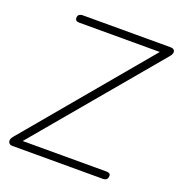

<svg xmlns="http://www.w3.org/2000/svg" viewBox="-128 -814 866 922"><g transform="rotate(20 305.0 -352.5)"><path d="M500 0H34Q27 0 22 -3.5Q17 -7 15 -13Q13 -19 15 -26.5Q17 -34 24 -42L566 -689V-666H134Q124 -666 119 -670.5Q114 -675 114 -682Q114 -695 121.5 -700Q129 -705 137 -705H588Q597 -705 602.5 -701.5Q608 -698 609.5 -692Q611 -686 608 -678.5Q605 -671 598 -663L55 -16V-39H502Q512 -39 517.5 -35.5Q523 -32 523 -24Q523 -11 516 -5.5Q509 0 500 0Z"/></g></svg>

Font: Nunito Variable Extra Light
Style: Italic
Weight: 200
Italic angle: -9°
Designer: Vernon Adams
Foundry: Vernon Adams
Version: Version 3.602